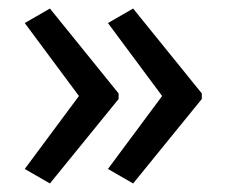

<svg xmlns="http://www.w3.org/2000/svg" viewBox="-20 -489 531 450"><path d="M453 -257 292 -59 233 -93 360 -264 233 -435 292 -469 453 -270ZM258 -257 97 -59 38 -93 165 -264 38 -435 97 -469 258 -270Z"/></svg>

Font: Noto Sans Sinhala SemiCondensed
Style: Regular
Weight: 400
Width: 4
Designer: Jelle Bosma - Monotype Design Team
Foundry: Monotype Imaging Inc.
Version: Version 2.006; ttfautohint (v1.8.4.7-5d5b)